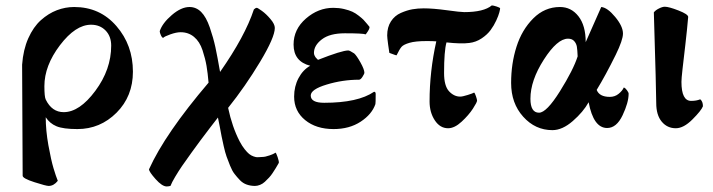

<svg xmlns="http://www.w3.org/2000/svg" viewBox="-20 -464 2597 699"><path d="M190.4 194.3Q175.8 212.9 157.2 212.9Q147.5 212.9 105 199.2Q62.5 185.5 62.5 175.8L60.5 -228.5Q64.5 -283.2 83 -324.7Q101.6 -366.2 128.9 -390.6Q156.2 -415 187 -426.8Q217.8 -438.5 250 -438.5Q343.8 -438.5 403.8 -369.1Q463.9 -299.8 463.9 -203.1Q463.9 -113.3 404.3 -53.7Q344.7 5.9 261.7 5.9Q210 5.9 185.5 -4.4Q161.1 -14.6 146.5 -37.1Q146.5 10.7 156.2 64.9Q166 119.1 174.8 148.4Q183.6 177.7 190.4 194.3ZM211.9 -55.7Q269.5 -55.7 327.1 -133.3Q384.8 -210.9 384.8 -297.9Q384.8 -332 364.3 -353Q343.8 -374 311.5 -374Q254.9 -374 198.2 -299.3Q141.6 -224.6 141.6 -150.4Q141.6 -111.3 146.5 -101.6Q168.9 -55.7 211.9 -55.7Z M995.1 128.9Q995.1 128.9 991.2 135.7Q987.3 142.6 983.4 148.9Q979.5 155.3 973.1 165Q966.8 174.8 959.5 182.6Q952.1 190.4 944.3 197.8Q936.5 205.1 926.8 209Q917 212.9 908.2 212.9Q892.6 212.9 878.4 208Q864.3 203.1 853.5 191.9Q842.8 180.7 834 169.4Q825.2 158.2 817.4 138.7Q809.6 119.1 804.7 105.5Q799.8 91.8 794.4 67.9Q789.1 43.9 786.6 31.7Q784.2 19.5 779.8 -4.4Q775.4 -28.3 773.4 -36.1Q768.6 -30.3 745.1 0.5Q721.7 31.2 710 46.9Q698.2 62.5 676.8 92.3Q655.3 122.1 642.6 140.6Q629.9 159.2 617.7 179.7Q605.5 200.2 600.6 212.9Q592.8 214.8 586.9 214.8Q570.3 214.8 546.4 188Q522.5 161.1 522.5 152.3Q581.1 22.5 739.3 -163.1Q736.3 -198.2 731.9 -224.1Q727.5 -250 717.3 -281.2Q707 -312.5 686.5 -329.6Q666 -346.7 637.7 -346.7Q622.1 -346.7 600.1 -338.9Q578.1 -331.1 574.2 -326.2Q570.3 -326.2 565.9 -335.4Q561.5 -344.7 561.5 -350.6Q571.3 -379.9 605.5 -409.2Q639.6 -438.5 669.9 -438.5Q694.3 -438.5 712.4 -420.4Q730.5 -402.3 743.7 -364.3Q756.8 -326.2 764.2 -292Q771.5 -257.8 781.2 -202.1Q872.1 -332 904.3 -429.7Q910.2 -435.5 915 -435.5Q918 -435.5 933.6 -424.3Q949.2 -413.1 964.8 -394.5Q980.5 -376 980.5 -362.3Q980.5 -328.1 926.8 -238.8Q873 -149.4 810.5 -71.3Q825.2 -2 852.5 50.8Q861.3 67.4 870.6 79.1Q879.9 90.8 887.2 96.7Q894.5 102.5 903.3 105.5Q912.1 108.4 916 108.4Q919.9 108.4 927.2 107.9Q934.6 107.4 935.5 107.4Q945.3 107.4 961.9 101.6Q978.5 95.7 982.4 91.8Q985.4 91.8 990.7 107.9Q996.1 124 995.1 128.9Z M1311.5 -338.9Q1300.8 -342.8 1235.4 -342.8Q1180.7 -342.8 1151.9 -320.8Q1123 -298.8 1123 -271.5Q1123 -266.6 1125 -262.2Q1127 -257.8 1128.4 -255.9Q1129.9 -253.9 1133.3 -250.5Q1136.7 -247.1 1137.7 -246.1Q1224.6 -280.3 1248 -280.3Q1252.9 -280.3 1269.5 -269.5Q1278.3 -261.7 1292.5 -236.3Q1306.6 -210.9 1306.6 -199.2Q1306.6 -195.3 1299.8 -184.6Q1293 -173.8 1287.1 -173.8Q1227.5 -173.8 1169.4 -156.2Q1111.3 -138.7 1111.3 -116.2Q1111.3 -89.8 1160.2 -89.8Q1283.2 -89.8 1341.8 -129.9Q1347.7 -129.9 1347.7 -122.1Q1347.7 -87.9 1346.7 -85Q1334 -47.9 1293 -21Q1252 5.9 1194.3 5.9Q1130.9 5.9 1090.8 -26.9Q1050.8 -59.6 1050.8 -112.3Q1050.8 -149.4 1066.9 -179.7Q1083 -210 1109.4 -224.6Q1048.8 -240.2 1048.8 -301.8Q1048.8 -357.4 1093.8 -396.5Q1138.7 -435.5 1193.4 -435.5Q1213.9 -435.5 1232.4 -431.2Q1251 -426.8 1262.7 -421.4Q1274.4 -416 1286.1 -406.7Q1297.9 -397.5 1303.2 -392.1Q1308.6 -386.7 1316.4 -377Q1324.2 -367.2 1325.2 -366.2Q1327.1 -359.4 1311.5 -338.9Z M1533.2 -314.5Q1492.2 -314.5 1470.7 -308.1Q1449.2 -301.8 1441.9 -293.5Q1434.6 -285.2 1423.8 -262.7Q1422.9 -261.7 1397.5 -271.5Q1396.5 -275.4 1393.1 -301.3Q1389.6 -327.1 1389.6 -335Q1389.6 -365.2 1403.3 -386.2Q1417 -407.2 1439.5 -417Q1461.9 -426.8 1481.4 -430.2Q1501 -433.6 1522.5 -433.6Q1556.6 -433.6 1606.4 -426.8Q1656.2 -419.9 1669.9 -419.9Q1741.2 -419.9 1770.5 -444.3Q1775.4 -444.3 1787.6 -440.4Q1799.8 -436.5 1800.8 -433.6Q1800.8 -430.7 1797.9 -418.9Q1794.9 -407.2 1786.6 -389.2Q1778.3 -371.1 1766.1 -354.5Q1753.9 -337.9 1733.4 -324.2Q1712.9 -310.5 1688.5 -307.6Q1659.2 -303.7 1605.5 -309.6Q1596.7 -278.3 1596.7 -198.2Q1596.7 -151.4 1614.7 -131.8Q1632.8 -112.3 1655.3 -112.3Q1664.1 -112.3 1682.6 -118.2Q1701.2 -124 1706.1 -127Q1709 -125 1712.9 -113.3Q1716.8 -101.6 1716.8 -97.7Q1716.8 -91.8 1701.7 -68.4Q1686.5 -44.9 1660.6 -21Q1634.8 2.9 1611.3 2.9Q1582 2.9 1563 -25.9Q1543.9 -54.7 1543.9 -94.7Q1543.9 -204.1 1568.4 -313.5Q1555.7 -314.5 1533.2 -314.5Z M2152.3 -136.7Q2162.1 -111.3 2200.2 -111.3Q2218.8 -111.3 2232.4 -122.6Q2246.1 -133.8 2251 -145.5Q2256.8 -143.6 2262.7 -135.3Q2268.6 -127 2268.6 -123Q2268.6 -90.8 2246.6 -44.4Q2224.6 2 2190.4 2Q2140.6 2 2123 -91.8Q2103.5 -56.6 2065.4 -23.4Q2027.3 9.8 1991.2 9.8Q1928.7 9.8 1884.8 -39.1Q1840.8 -87.9 1840.8 -162.1Q1840.8 -232.4 1860.4 -293.9Q1879.9 -355.5 1921.4 -397Q1962.9 -438.5 2018.6 -438.5Q2059.6 -438.5 2085.9 -404.8Q2112.3 -371.1 2112.3 -310.5Q2165 -428.7 2168.9 -438.5Q2191.4 -436.5 2219.7 -402.3Q2248 -368.2 2248 -341.8Q2248 -318.4 2221.7 -264.6Q2184.6 -189.5 2152.3 -136.7ZM2047.9 -323.2Q2008.8 -323.2 1960 -247.1Q1911.1 -170.9 1911.1 -104.5Q1911.1 -53.7 1942.4 -53.7Q1969.7 -53.7 2018.6 -131.8Q2067.4 -210 2083 -258.8Q2082 -283.2 2080.1 -294.4Q2078.1 -305.7 2070.3 -314.5Q2062.5 -323.2 2047.9 -323.2Z M2440.4 2.9Q2409.2 2.9 2389.2 -21Q2369.1 -44.9 2369.1 -88.9Q2369.1 -128.9 2360.4 -418.9Q2366.2 -426.8 2378.9 -433.1Q2391.6 -439.5 2400.4 -439.5Q2415 -439.5 2450.2 -425.8Q2485.4 -412.1 2485.4 -402.3Q2481.4 -355.5 2475.1 -301.3Q2468.8 -247.1 2464.8 -212.4Q2460.9 -177.7 2460.9 -166Q2460.9 -96.7 2496.1 -96.7Q2515.6 -96.7 2529.3 -102.5Q2539.1 -94.7 2539.1 -77.1Q2533.2 -61.5 2501 -29.3Q2468.8 2.9 2440.4 2.9Z"/></svg>

Font: Crimson
Style: Bold
Weight: 700
Version: Version 0.8 ; ttfautohint (v1.00) -l 8 -r 50 -G 200 -x 14 -D